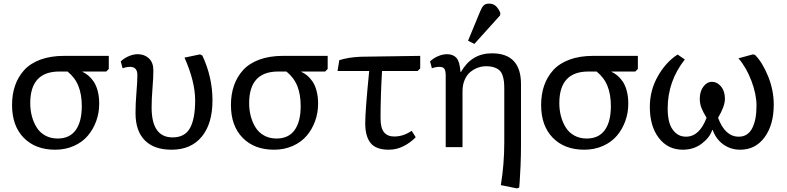

<svg xmlns="http://www.w3.org/2000/svg" viewBox="-20 -817 4368 1066"><path d="M286.1 14.2Q176.8 14.2 111.8 -52Q46.9 -118.2 46.9 -233.9Q46.9 -293.5 63.7 -342Q80.6 -390.6 114.5 -428Q148.4 -465.3 204.8 -486.1Q261.2 -506.8 335.9 -506.8H584V-434.1L569.8 -419.9H438V-418Q455.1 -410.2 470 -397.9Q484.9 -385.7 499.3 -365.2Q513.7 -344.7 522.2 -313Q530.8 -281.2 530.8 -241.2Q530.8 -190.9 514.4 -145.3Q498 -99.6 468 -64Q438 -28.3 390.9 -7.1Q343.8 14.2 286.1 14.2ZM299.8 -47.9Q366.7 -47.9 400.4 -94.7Q434.1 -141.6 434.1 -228Q434.1 -292 415.5 -338.9Q397 -385.7 355 -419.9H309.1Q147.9 -419.9 147.9 -244.1Q147.9 -206.1 157 -171.9Q166 -137.7 183.6 -109.4Q201.2 -81.1 231.2 -64.5Q261.2 -47.9 299.8 -47.9Z M932.6 14.2Q835 14.2 783.7 -38.1Q732.4 -90.3 732.4 -189Q732.4 -242.2 737.5 -303Q742.7 -363.8 742.7 -399.9Q742.7 -445.8 702.6 -445.8Q683.1 -445.8 660.6 -438L650.4 -476.1Q671.4 -495.6 696.8 -505.9Q722.2 -516.1 744.6 -516.1Q781.7 -516.1 806.6 -493.2Q831.5 -470.2 831.5 -425.8Q831.5 -386.2 826.7 -327.9Q821.8 -269.5 821.8 -220.2Q821.8 -54.2 938.5 -54.2Q1006.3 -54.2 1034.9 -106Q1063.5 -157.7 1063.5 -259.8Q1063.5 -363.8 1004.4 -497.1L1090.3 -515.1L1103.5 -508.8Q1159.7 -388.2 1159.7 -259.8Q1159.7 -130.4 1100.1 -58.1Q1040.5 14.2 932.6 14.2Z M1501.5 14.2Q1392.1 14.2 1327.1 -52Q1262.2 -118.2 1262.2 -233.9Q1262.2 -293.5 1279.1 -342Q1295.9 -390.6 1329.8 -428Q1363.8 -465.3 1420.2 -486.1Q1476.6 -506.8 1551.3 -506.8H1799.3V-434.1L1785.2 -419.9H1653.3V-418Q1670.4 -410.2 1685.3 -397.9Q1700.2 -385.7 1714.6 -365.2Q1729 -344.7 1737.5 -313Q1746.1 -281.2 1746.1 -241.2Q1746.1 -190.9 1729.7 -145.3Q1713.4 -99.6 1683.3 -64Q1653.3 -28.3 1606.2 -7.1Q1559.1 14.2 1501.5 14.2ZM1515.1 -47.9Q1582 -47.9 1615.7 -94.7Q1649.4 -141.6 1649.4 -228Q1649.4 -292 1630.9 -338.9Q1612.3 -385.7 1570.3 -419.9H1524.4Q1363.3 -419.9 1363.3 -244.1Q1363.3 -206.1 1372.3 -171.9Q1381.3 -137.7 1398.9 -109.4Q1416.5 -81.1 1446.5 -64.5Q1476.6 -47.9 1515.1 -47.9Z M2138.7 14.2Q2066.9 14.2 2037.4 -23.2Q2007.8 -60.5 2007.8 -132.8Q2007.8 -203.1 2029.8 -422.9H1854L1863.8 -482.9Q1913.6 -499 1982.9 -502L2313 -506.8V-437L2298.8 -422.9H2101.1Q2092.8 -281.7 2092.8 -160.2Q2092.8 -106.4 2112.1 -82.8Q2131.3 -59.1 2168.9 -59.1Q2219.2 -59.1 2265.6 -90.8L2288.1 -55.2Q2259.8 -25.4 2220.7 -5.6Q2181.6 14.2 2138.7 14.2Z M2613.8 -573.2 2578.6 -590.8 2646 -753.9Q2655.3 -776.9 2665.5 -786.9Q2675.8 -796.9 2694.8 -796.9Q2718.3 -796.9 2732.4 -783.9Q2746.6 -771 2757.8 -746.1L2756.8 -731.9ZM2850.6 229 2760.7 210.9Q2779.8 95.2 2779.8 -25.9V-320.8Q2779.8 -346.2 2778.1 -363Q2776.4 -379.9 2770.5 -397.7Q2764.6 -415.5 2753.9 -425.8Q2743.2 -436 2724.4 -442.6Q2705.6 -449.2 2678.7 -449.2Q2655.3 -449.2 2633.1 -441.2Q2610.8 -433.1 2591.3 -417.2Q2571.8 -401.4 2559.8 -373.5Q2547.9 -345.7 2547.9 -310.1V0H2454.6V-397Q2454.6 -424.8 2447 -435.3Q2439.5 -445.8 2419.9 -445.8Q2400.4 -445.8 2377.9 -438L2367.7 -476.1Q2386.2 -494.1 2412.1 -505.1Q2438 -516.1 2461.9 -516.1Q2495.6 -516.1 2514.2 -495.6Q2532.7 -475.1 2536.6 -418H2539.6Q2598.6 -521 2710.9 -521Q2872.6 -521 2872.6 -350.1V-6.8Q2872.6 47.4 2870.1 105.2Q2867.7 163.1 2865.2 193.4L2862.8 224.1Z M3223.6 14.2Q3114.3 14.2 3049.3 -52Q2984.4 -118.2 2984.4 -233.9Q2984.4 -293.5 3001.2 -342Q3018.1 -390.6 3052 -428Q3085.9 -465.3 3142.3 -486.1Q3198.7 -506.8 3273.4 -506.8H3521.5V-434.1L3507.3 -419.9H3375.5V-418Q3392.6 -410.2 3407.5 -397.9Q3422.4 -385.7 3436.8 -365.2Q3451.2 -344.7 3459.7 -313Q3468.3 -281.2 3468.3 -241.2Q3468.3 -190.9 3451.9 -145.3Q3435.5 -99.6 3405.5 -64Q3375.5 -28.3 3328.4 -7.1Q3281.2 14.2 3223.6 14.2ZM3237.3 -47.9Q3304.2 -47.9 3337.9 -94.7Q3371.6 -141.6 3371.6 -228Q3371.6 -292 3353 -338.9Q3334.5 -385.7 3292.5 -419.9H3246.6Q3085.4 -419.9 3085.4 -244.1Q3085.4 -206.1 3094.5 -171.9Q3103.5 -137.7 3121.1 -109.4Q3138.7 -81.1 3168.7 -64.5Q3198.7 -47.9 3237.3 -47.9Z M3771 14.2Q3688 14.2 3637.9 -51Q3587.9 -116.2 3587.9 -223.1Q3587.9 -315.9 3632.8 -394.5Q3677.7 -473.1 3742.2 -514.2L3782.2 -486.8Q3687 -366.2 3687 -214.8Q3687 -171.4 3696 -137.7Q3705.1 -104 3728.8 -81.1Q3752.4 -58.1 3788.1 -58.1Q3863.8 -58.1 3902.8 -163.1Q3883.8 -194.3 3874.5 -218Q3865.2 -241.7 3865.2 -268.1Q3865.2 -309.6 3885.3 -336.2Q3905.3 -362.8 3933.1 -362.8Q3961.4 -362.8 3983.2 -336.9Q4004.9 -311 4004.9 -268.1Q4004.9 -227.5 3966.8 -163.1Q4005.4 -58.1 4082 -58.1Q4131.3 -58.1 4155.8 -104.2Q4180.2 -150.4 4180.2 -230Q4180.2 -293.5 4152.1 -367.7Q4124 -441.9 4080.1 -493.2L4160.2 -515.1L4171.9 -512.2Q4212.9 -471.2 4244.4 -394Q4275.9 -316.9 4275.9 -235.8Q4275.9 -124 4225.1 -54.9Q4174.3 14.2 4089.8 14.2Q4037.6 14.2 3996.6 -14.6Q3955.6 -43.5 3937 -95.2H3934.1Q3921.9 -54.7 3877.2 -20.3Q3832.5 14.2 3771 14.2Z"/></svg>

Font: Literata Book
Style: Regular
Weight: 400
Designer: Latin by Veronika Burian and Jose Scaglione. Greek by Irene Vlachou. Cyrillic by Vera Evstafieva
Foundry: TypeTogether
Version: Version 2.003;PS 002.003;hotconv 1.0.88;makeotf.lib2.5.64775